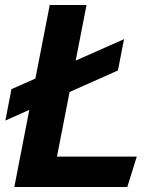

<svg xmlns="http://www.w3.org/2000/svg" viewBox="-20 -750 660 770"><path d="M1.5 -266.5 97.5 -309.5 37.5 0H490.5L528.5 -122H208.5L259 -381L453 -467.5L477.5 -593L283.5 -507L327 -730H179.5L122 -435L26 -392.5Z"/></svg>

Font: Monaspace Krypton
Style: Bold Italic
Weight: 700
Italic angle: -11°
Designer: Riley Cran & the Lettermatic Team
Foundry: Lettermatic
Version: Version 1.101 (Monaspace Krypton)